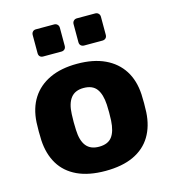

<svg xmlns="http://www.w3.org/2000/svg" viewBox="-112 -835 834 935"><g transform="rotate(-15 305.5 -367.0)"><path d="M305 10Q221 10 163.5 -17Q106 -44 75.5 -94.5Q45 -145 41 -215Q40 -235 40 -260.5Q40 -286 41 -305Q45 -376 77 -426Q109 -476 166.5 -503Q224 -530 305 -530Q387 -530 444.5 -503Q502 -476 534 -426Q566 -376 570 -305Q571 -286 571 -260.5Q571 -235 570 -215Q566 -145 535.5 -94.5Q505 -44 447.5 -17Q390 10 305 10ZM305 -112Q350 -112 370.5 -139Q391 -166 394 -220Q395 -235 395 -260Q395 -285 394 -300Q391 -353 370.5 -380.5Q350 -408 305 -408Q262 -408 240.5 -380.5Q219 -353 217 -300Q216 -285 216 -260Q216 -235 217 -220Q219 -166 240.5 -139Q262 -112 305 -112ZM362 -607Q352 -607 345.5 -613Q339 -619 339 -630V-721Q339 -731 345.5 -737.5Q352 -744 362 -744H454Q464 -744 470.5 -737.5Q477 -731 477 -721V-630Q477 -619 470.5 -613Q464 -607 454 -607ZM155 -607Q145 -607 139 -613Q133 -619 133 -630V-721Q133 -731 139 -737.5Q145 -744 155 -744H247Q257 -744 263.5 -737.5Q270 -731 270 -721V-630Q270 -619 263.5 -613Q257 -607 247 -607Z"/></g></svg>

Font: Rubik Light
Style: Bold
Weight: 700
Version: Version 2.104